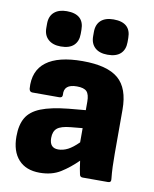

<svg xmlns="http://www.w3.org/2000/svg" viewBox="-82 -778 683 852"><g transform="rotate(10 259.0 -351.5)"><path d="M155 12Q93 12 59.5 -25Q26 -62 26 -129Q26 -181 45 -213.5Q64 -246 109 -264Q154 -282 232 -290L309 -297V-335Q309 -368 296.5 -381Q284 -394 252 -394Q193 -394 197 -347Q198 -333 183 -333H62Q49 -333 47 -348Q41 -428 94.5 -468.5Q148 -509 258 -509Q369 -509 419 -466.5Q469 -424 469 -328V-129Q469 -98 470 -70.5Q471 -43 474 -15Q476 0 461 0H347Q335 0 333 -12Q328 -33 323 -72Q288 -37 249 -12.5Q210 12 155 12ZM179 -149Q179 -104 218 -104Q240 -104 261.5 -115Q283 -126 309 -152V-216L256 -211Q213 -207 196 -193Q179 -179 179 -149ZM150 -556Q114 -556 93.5 -574.5Q73 -593 73 -626V-645Q73 -679 93.5 -697Q114 -715 150 -715Q228 -715 228 -645V-626Q228 -593 208.5 -574.5Q189 -556 150 -556ZM361 -556Q324 -556 304 -574.5Q284 -593 284 -626V-645Q284 -679 304 -697Q324 -715 361 -715Q439 -715 439 -645V-626Q439 -593 419.5 -574.5Q400 -556 361 -556Z"/></g></svg>

Font: Sofia Sans Black
Style: Regular
Weight: 900
Designer: Botio Nikoltchev, Ani Petrova
Foundry: lettersoup
Version: Version 4.100; ttfautohint (v1.8.3)